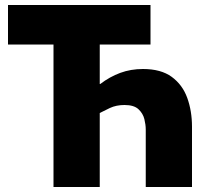

<svg xmlns="http://www.w3.org/2000/svg" viewBox="-20 -748 840 768"><path d="M194 0V-570H12V-728H582V-570H379V-412H381Q419 -441 461 -456.5Q503 -472 552 -472Q624 -472 667 -440.5Q710 -409 729 -356.5Q748 -304 748 -241V0H563V-230Q563 -249 557.5 -271.5Q552 -294 534 -311Q516 -328 478 -328Q445 -328 419.5 -316Q394 -304 379 -296V0Z"/></svg>

Font: Murecho ExtraBold
Style: Regular
Weight: 800
Designer: Neil Summerour
Foundry: Positype
Version: Version 1.010; ttfautohint (v1.8.3)